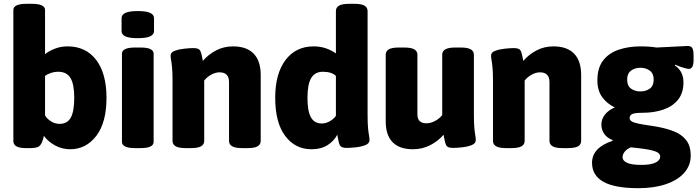

<svg xmlns="http://www.w3.org/2000/svg" viewBox="-20 -774 3656 1006"><path d="M347 8Q306 8 269.5 -11.5Q233 -31 210 -62Q208 -52 205.5 -44.5Q203 -37 200 -29Q192 -10 179 -4Q166 2 135 2H115Q50 2 50 -35V-722Q50 -737 66.5 -745.5Q83 -754 119 -754H147Q183 -754 199.5 -745.5Q216 -737 216 -722V-490Q233 -505 265 -518Q297 -531 334 -531Q430 -531 484 -460Q538 -389 538 -261Q538 -132 484.5 -62Q431 8 347 8ZM292 -125Q333 -125 351 -158Q369 -191 369 -262Q369 -332 349.5 -365Q330 -398 285 -398Q265 -398 246 -391.5Q227 -385 216 -376V-169Q227 -151 247.5 -138Q268 -125 292 -125Z M688 2Q652 2 635.5 -6.5Q619 -15 619 -30V-493Q619 -508 635.5 -516.5Q652 -525 688 -525H716Q752 -525 768.5 -516.5Q785 -508 785 -493V-30Q785 -15 768.5 -6.5Q752 2 716 2ZM702 -574Q657 -574 637 -583.5Q617 -593 617 -611V-679Q617 -697 637 -706.5Q657 -716 702 -716Q746 -716 766.5 -706.5Q787 -697 787 -679V-611Q787 -593 766.5 -583.5Q746 -574 702 -574Z M953 2Q917 2 900.5 -7.5Q884 -17 884 -36V-349Q884 -396 881.5 -421Q879 -446 876.5 -459Q874 -472 874 -483Q874 -500 896 -508Q918 -516 946.5 -519Q975 -522 994 -522Q1022 -522 1029 -508.5Q1036 -495 1043 -455Q1071 -488 1111.5 -509.5Q1152 -531 1201 -531Q1272 -531 1309 -493Q1346 -455 1346 -381V-36Q1346 -17 1330 -7.5Q1314 2 1277 2H1249Q1213 2 1196.5 -7.5Q1180 -17 1180 -36V-344Q1180 -395 1130 -395Q1109 -395 1087 -383Q1065 -371 1050 -352V-36Q1050 -17 1033.5 -7.5Q1017 2 981 2Z M1612 8Q1527 8 1474.5 -61.5Q1422 -131 1422 -262Q1422 -388 1476 -459.5Q1530 -531 1623 -531Q1660 -531 1690 -520Q1720 -509 1740 -494V-716Q1740 -735 1756.5 -744.5Q1773 -754 1809 -754H1837Q1873 -754 1889.5 -744.5Q1906 -735 1906 -716V-174Q1906 -127 1908.5 -102Q1911 -77 1913.5 -64Q1916 -51 1916 -40Q1916 -22 1894 -13.5Q1872 -5 1843.5 -2Q1815 1 1796 1Q1768 1 1761 -12.5Q1754 -26 1747 -68Q1730 -35 1696 -13.5Q1662 8 1612 8ZM1666 -127Q1688 -127 1708.5 -139Q1729 -151 1740 -167V-376Q1718 -398 1672 -398Q1630 -398 1610.5 -365Q1591 -332 1591 -261Q1591 -192 1609 -159.5Q1627 -127 1666 -127Z M2143 8Q2073 8 2037 -29Q2001 -66 2001 -138V-487Q2001 -506 2017 -515.5Q2033 -525 2070 -525H2098Q2134 -525 2150.5 -515.5Q2167 -506 2167 -487V-175Q2167 -128 2214 -128Q2236 -128 2259 -140Q2282 -152 2297 -171V-487Q2297 -506 2313.5 -515.5Q2330 -525 2366 -525H2394Q2430 -525 2446.5 -515.5Q2463 -506 2463 -487V-174Q2463 -127 2465.5 -102Q2468 -77 2470.5 -64Q2473 -51 2473 -40Q2473 -22 2451 -13.5Q2429 -5 2400.5 -2Q2372 1 2353 1Q2325 1 2318 -12.5Q2311 -26 2304 -68Q2276 -35 2234.5 -13.5Q2193 8 2143 8Z M2632 2Q2596 2 2579.5 -7.5Q2563 -17 2563 -36V-349Q2563 -396 2560.5 -421Q2558 -446 2555.5 -459Q2553 -472 2553 -483Q2553 -500 2575 -508Q2597 -516 2625.5 -519Q2654 -522 2673 -522Q2701 -522 2708 -508.5Q2715 -495 2722 -455Q2750 -488 2790.5 -509.5Q2831 -531 2880 -531Q2951 -531 2988 -493Q3025 -455 3025 -381V-36Q3025 -17 3009 -7.5Q2993 2 2956 2H2928Q2892 2 2875.5 -7.5Q2859 -17 2859 -36V-344Q2859 -395 2809 -395Q2788 -395 2766 -383Q2744 -371 2729 -352V-36Q2729 -17 2712.5 -7.5Q2696 2 2660 2Z M3325 212Q3201 212 3141.5 178.5Q3082 145 3082 79Q3082 0 3189 -36L3190 -40Q3161 -51 3146 -72.5Q3131 -94 3131 -121Q3131 -150 3149.5 -173.5Q3168 -197 3201 -211Q3160 -231 3135 -265.5Q3110 -300 3110 -353Q3110 -418 3140 -457Q3170 -496 3221.5 -513.5Q3273 -531 3335 -531Q3384 -531 3420 -525L3580 -533Q3599 -534 3606.5 -523.5Q3614 -513 3614 -484V-459Q3614 -413 3589 -413Q3581 -413 3559.5 -419.5Q3538 -426 3518 -435L3516 -431Q3561 -401 3561 -342Q3561 -287 3532.5 -251.5Q3504 -216 3455 -199.5Q3406 -183 3346 -183Q3304 -183 3291.5 -176Q3279 -169 3279 -155Q3279 -140 3301.5 -132.5Q3324 -125 3359.5 -120Q3395 -115 3433 -108Q3475 -100 3513 -85Q3551 -70 3575 -40Q3599 -10 3599 42Q3599 93 3565 131.5Q3531 170 3469 191Q3407 212 3325 212ZM3335 -295Q3364 -295 3384.5 -309.5Q3405 -324 3405 -357Q3405 -389 3384.5 -404Q3364 -419 3335 -419Q3307 -419 3286.5 -404Q3266 -389 3266 -357Q3266 -324 3286.5 -309.5Q3307 -295 3335 -295ZM3341 90Q3390 90 3414.5 78Q3439 66 3439 46Q3439 26 3404.5 16Q3370 6 3285 -2Q3264 7 3253 21Q3242 35 3242 50Q3242 68 3265.5 79Q3289 90 3341 90Z"/></svg>

Font: Asap ExtraBold
Style: Regular
Weight: 800
Designer: Pablo Cosgaya
Foundry: Omnibus-Type
Version: Version 3.001; ttfautohint (v1.8.4.7-5d5b)